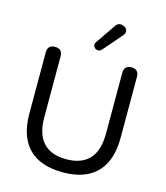

<svg xmlns="http://www.w3.org/2000/svg" viewBox="-136 -1049 1002 1161"><g transform="rotate(15 365.5 -468.5)"><path d="M366 9Q296 9 242.5 -9.5Q189 -28 153 -64.5Q117 -101 98.5 -155.5Q80 -210 80 -282V-665Q80 -689 92 -700.5Q104 -712 126 -712Q149 -712 161 -700.5Q173 -689 173 -665V-285Q173 -178 222 -125.5Q271 -73 366 -73Q461 -73 510 -125.5Q559 -178 559 -285V-665Q559 -689 571 -700.5Q583 -712 605 -712Q627 -712 639 -700.5Q651 -689 651 -665V-282Q651 -187 618.5 -122Q586 -57 522.5 -24Q459 9 366 9ZM405 -770Q396 -760 384.5 -759Q373 -758 364 -764.5Q355 -771 352.5 -781Q350 -791 357 -802L444 -929Q453 -942 465 -945Q477 -948 489 -944Q501 -940 508.5 -931.5Q516 -923 516.5 -911.5Q517 -900 507 -888Z"/></g></svg>

Font: Nunito ExtraLight Medium
Style: Regular
Weight: 500
Version: Version 3.602